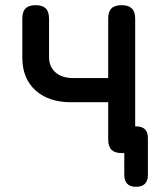

<svg xmlns="http://www.w3.org/2000/svg" viewBox="-20 -580 640 740"><path d="M449 10Q423 10 410 -2.5Q397 -15 397 -42V-186H254Q167 -186 116.5 -232Q66 -278 66 -358V-508Q66 -535 78.5 -547.5Q91 -560 117.5 -560Q144 -560 156.5 -547.5Q169 -535 169 -508V-360Q169 -323 194 -301Q219 -279 263 -279H397V-508Q397 -535 409.5 -547.5Q422 -560 448.5 -560Q475 -560 488 -547.5Q501 -535 501 -508V-93H504Q527 -93 538.5 -82Q550 -71 550 -48V94Q550 117 538.5 128.5Q527 140 504.5 140Q482 140 470.5 128.5Q459 117 459 94V10Z"/></svg>

Font: Maple Mono NL Medium
Style: Regular
Weight: 500
Monospace: yes
Designer: subframe7536
Version: Version 7.000